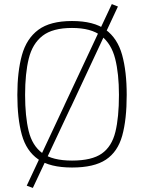

<svg xmlns="http://www.w3.org/2000/svg" viewBox="-20 -812 706 941"><path d="M141 109 111 98 352 -416 381 -402ZM327 -286 296 -297 528 -792 558 -780ZM333 9Q225 9 167 -31.5Q109 -72 87 -151.5Q65 -231 65 -347Q65 -461 87.5 -542Q110 -623 168 -666Q226 -709 333 -709Q440 -709 498 -666.5Q556 -624 578.5 -543Q601 -462 601 -347Q601 -226 579 -147Q557 -68 499 -29.5Q441 9 333 9ZM333 -25Q430 -25 479 -59.5Q528 -94 545.5 -165.5Q563 -237 563 -347Q563 -451 544.5 -524Q526 -597 476.5 -636Q427 -675 333 -675Q238 -675 188.5 -636.5Q139 -598 121 -525Q103 -452 103 -347Q103 -242 120.5 -170Q138 -98 187.5 -61.5Q237 -25 333 -25Z"/></svg>

Font: TitilliumWeb ExtraLight
Style: Regular
Weight: 400
Designer: Mohamed Gaber, Accademia di Belle Arti di Urbino and others
Foundry: Kief Type Foundry, Accademia di Belle Arti di Urbino and others
Version: Version 3.000; ttfautohint (v1.8.2)